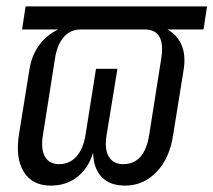

<svg xmlns="http://www.w3.org/2000/svg" viewBox="-20 -570 667 600"><path d="M139 10Q81 10 54.5 -32.5Q28 -75 39 -148L72 -353Q79 -397 102.5 -429Q126 -461 162 -478H49L60 -550H627L616 -478H503Q534 -461 547.5 -429Q561 -397 554 -353L521 -148Q510 -75 469 -32.5Q428 10 371 10Q323 10 297.5 -17Q272 -44 271 -93Q256 -44 221.5 -17Q187 10 139 10ZM165 -57Q197 -57 218.5 -80.5Q240 -104 247 -147L280 -355H347L313 -147Q306 -104 320 -80.5Q334 -57 365 -57Q431 -57 446 -147L484 -388Q498 -478 432 -478H232Q201 -478 180 -455Q159 -432 152 -388L114 -147Q107 -104 120.5 -80.5Q134 -57 165 -57Z"/></svg>

Font: JetBrains Mono NL Light
Style: Italic
Weight: 300
Italic angle: -9°
Designer: Philipp Nurullin, Konstantin Bulenkov
Foundry: JetBrains
Version: Version 2.304; ttfautohint (v1.8.4.7-5d5b)